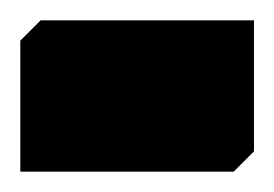

<svg xmlns="http://www.w3.org/2000/svg" viewBox="-40 -169 270 189"><path d="M210 -149H0L-20 -129V0H190L210 -20Z"/></svg>

Font: Kufam Arabic Latin Roman Bold
Style: Regular
Weight: 700
Designer: Wael Morcos & Artur Schmal
Version: Version 1.200;PS 001.200;hotconv 1.0.88;makeotf.lib2.5.64775